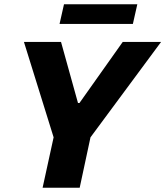

<svg xmlns="http://www.w3.org/2000/svg" viewBox="-20 -886 780 906"><path d="M181 0 233 -238 93 -688H268L348 -400H355L559 -688H740L407 -238L356 0ZM261 -773 282 -866H628L607 -773Z"/></svg>

Font: Saira Thin
Style: Bold Italic
Weight: 700
Italic angle: -12°
Version: Version 1.101